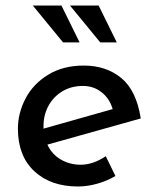

<svg xmlns="http://www.w3.org/2000/svg" viewBox="-20 -668 562 697"><path d="M364 -101 399 -29Q368 -11 332.5 -1Q297 9 263 9Q164 9 104.5 -46.5Q45 -102 45 -201Q45 -257 72.5 -310Q100 -363 154.5 -396.5Q209 -430 284 -430Q365 -430 420 -385Q475 -340 491 -238L152 -143Q169 -107 201.5 -88.5Q234 -70 273 -70Q318 -70 364 -101ZM138 -211V-201L389 -272Q378 -310 349 -333Q320 -356 281 -356Q238 -356 205.5 -336Q173 -316 155.5 -283Q138 -250 138 -211ZM269 -514H209L99 -648H203ZM404 -514H344L234 -648H338Z"/></svg>

Font: Josefin Sans
Style: Italic
Weight: 400
Italic angle: -7°
Designer: Santiago Orozco
Foundry: Typemade
Version: Version 2.000